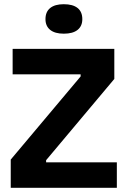

<svg xmlns="http://www.w3.org/2000/svg" viewBox="-20 -892 606 912"><path d="M31 0V-134L363 -529V-539H40V-660H523V-517L199 -131V-121H535V0ZM283 -732Q241 -732 218.5 -750Q196 -768 196 -801Q196 -836 218.5 -854Q241 -872 283 -872Q326 -872 348.5 -854Q371 -836 371 -801Q371 -768 348.5 -750Q326 -732 283 -732Z"/></svg>

Font: Bricolage Grotesque 18pt
Style: Bold
Weight: 700
Designer: Mathieu Triay
Foundry: Atelier Triay
Version: Version 1.000;gftools[0.9.30]